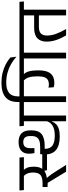

<svg xmlns="http://www.w3.org/2000/svg" viewBox="804 -1740 917 2604"><g transform="rotate(-90 1262.0 -438.5)"><path d="M369 -323.5V-259H493.5V-323.5ZM997 -593.5H919V0H997ZM867.5 -572.5H1108L1102.5 -632.5H862ZM851 -632.5 856.5 -572.5H1057.5L1052 -632.5ZM487 -429.5H554.5V-488Q554.5 -536.5 574.8 -558.8Q595 -581 637 -581Q677 -581 697.8 -558.8Q718.5 -536.5 718.5 -485V-469.5Q718.5 -427.5 703.2 -401.5Q688 -375.5 654.8 -363.2Q621.5 -351 566 -351.5L473 -352L503.5 -290.5H585Q695 -290.5 745.2 -332.8Q795.5 -375 795.5 -464.5V-484.5Q795.5 -565.5 755.2 -605Q715 -644.5 637.5 -644.5Q559.5 -644.5 519.2 -608.5Q479 -572.5 479 -505.5Q479 -488.5 481 -469.2Q483 -450 487 -429.5ZM469 -290V-286.5Q469 -185 530.5 -135.5Q592 -86 713 -86Q773 -86 813.8 -98.8Q854.5 -111.5 879 -135.2Q903.5 -159 915.5 -192.5H925L920.5 -265.5Q906 -211.5 857.8 -182.5Q809.5 -153.5 722.5 -153.5Q634 -153.5 589.8 -184.8Q545.5 -216 545.5 -284V-333L473 -352Q471 -335 470 -320Q469 -305 469 -290ZM432 -572.5 427 -632.5H-19.5L-14.5 -572.5ZM325 0V-3.5L235 -145Q216 -174.5 201.8 -195.5Q187.5 -216.5 173 -234.2Q158.5 -252 139.5 -272V-303L27.5 -319V-252L83.5 -249.5L235 0ZM243.5 -587.5H158Q191.5 -565.5 207.5 -531.5Q223.5 -497.5 223.5 -449.5V-445Q223.5 -375.5 189.2 -347.2Q155 -319 72.5 -319H27.5L70 -257L107 -258Q211 -261 257 -304.2Q303 -347.5 303 -435.5V-441.5Q303 -493 288.2 -529Q273.5 -565 243.5 -587.5ZM393.5 -259V-323.5H240.5L255.5 -259Z M1257.5 0V-593.5H1179.5V0ZM1369 -572.5 1363.5 -632.5H1067.5L1074 -572.5ZM1441 -877Q1312 -877 1246.2 -823Q1180.5 -769 1180.5 -657.5V-619H1256.5V-654.5Q1256.5 -736 1304.2 -774Q1352 -812 1442.5 -812Q1512 -812 1574 -795.5Q1636 -779 1690 -748.8Q1744 -718.5 1791 -676.5L1794.5 -677.5L1783.5 -756Q1744 -791 1692 -818.2Q1640 -845.5 1576.8 -861.2Q1513.5 -877 1441 -877Z M1849 -593.5H1771V0H1849ZM1720 -572.5H1960.5L1955 -632.5H1714.5ZM1335.5 -572.5H1927.5L1922.5 -632.5H1330ZM1548.5 -582H1462.5Q1499.5 -552 1513.8 -506Q1528 -460 1528 -394V-381.5Q1528 -326.5 1515.8 -293.8Q1503.5 -261 1479.2 -247.2Q1455 -233.5 1420 -233.5Q1407.5 -233.5 1396.5 -235Q1385.5 -236.5 1375 -239.5L1380 -168.5Q1391.5 -163.5 1406.2 -161.5Q1421 -159.5 1437.5 -159.5Q1492.5 -159.5 1531 -181Q1569.5 -202.5 1589.2 -249.5Q1609 -296.5 1609 -374V-387Q1609 -457.5 1595 -506Q1581 -554.5 1548.5 -582Z M2432.5 -593.5H2354.5V0H2432.5ZM2303.5 -572.5H2544L2538.5 -632.5H2298ZM1923 -572.5H2494L2488.5 -632.5H1917.5ZM2083 0H2170Q2125.5 -77 2103.5 -139Q2081.5 -201 2081.5 -258.5Q2081.5 -314.5 2109.2 -341.8Q2137 -369 2200.5 -369H2385.5V-433.5H2187.5Q2089 -433.5 2044 -389.2Q1999 -345 1999 -265.5Q1999 -200.5 2020.2 -136Q2041.5 -71.5 2083 0Z"/></g></svg>

Font: Anek Devanagari
Style: Regular
Weight: 400
Designer: Kailash Malviya (Devanagari) & Yesha Goshar (Latin)
Foundry: Ek Type
Version: Version 1.003